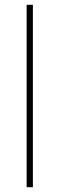

<svg xmlns="http://www.w3.org/2000/svg" viewBox="-20 -780 247 800"><path d="M117 0H91V-760H117Z"/></svg>

Font: Noto Sans Oriya Thin
Style: Regular
Weight: 100
Designer: Amélie Bonet and Sol Matas
Foundry: Google LLC
Version: Version 2.006; ttfautohint (v1.8.4.7-5d5b)